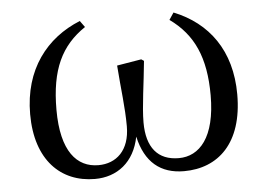

<svg xmlns="http://www.w3.org/2000/svg" viewBox="-44 -585 910 657"><g transform="rotate(-5 411.0 -257.0)"><path d="M257 15C333 15 393 -30 410 -117C430 -28 482 15 563 15C680 15 767 -63 767 -231C767 -382 692 -482 574 -529L558 -505C639 -447 676 -366 676 -236C676 -91 620 -31 549 -31C477 -31 439 -77 439 -163C439 -218 452 -298 459 -373L450 -379L366 -365C372 -281 381 -221 381 -155C381 -72 334 -31 273 -31C199 -31 146 -89 146 -232C146 -371 185 -450 268 -506L252 -528C136 -481 55 -379 55 -225C55 -67 140 15 257 15Z"/></g></svg>

Font: Source Han Serif SC Medium
Style: Regular
Weight: 500
Designer: Ryoko NISHIZUKA 西塚涼子 (kana & ideographs); Frank Grießhammer (Latin, Greek & Cyrillic); Wenlong ZHANG 张文龙 (bopomofo); San
Foundry: Adobe
Version: Version 2.003;hotconv 1.1.1;makeotfexe 2.6.0